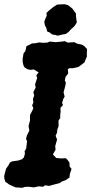

<svg xmlns="http://www.w3.org/2000/svg" viewBox="-47 -878 435 915"><path d="M60 17 28 15 18 11 -4 1 -10 -4 -21 -11 -26 -25 -27 -39 -22 -60 -18 -74 -5 -93 0 -103 11 -109 40 -113 58 -119 67 -128 72 -147 70 -156 78 -171 82 -206 77 -216 81 -232 93 -256 89 -277 96 -304V-330L108 -353L112 -363L106 -376L112 -389L110 -407L116 -422L112 -439L123 -461L120 -476L124 -488L130 -506L126 -519L137 -533L114 -547L98 -545L84 -548L70 -557L65 -566L61 -582V-599L65 -623L74 -635L79 -658L94 -665L105 -671L122 -672L140 -676L155 -674L179 -675L189 -680L210 -678L218 -677L250 -680L261 -682L276 -675L307 -677L321 -670L344 -665L355 -658L368 -644L367 -633V-608L360 -592L356 -581L339 -568L327 -559L302 -553H284L276 -548L278 -528L265 -511L262 -493L267 -485L264 -468L256 -438L261 -418L254 -405L249 -388L253 -377L241 -364L242 -347L240 -330V-315L232 -304V-276L226 -260L225 -246L218 -231L225 -213L216 -181L218 -165L205 -142L221 -125L245 -123L267 -124L275 -116L284 -103L285 -84L294 -73L286 -49L284 -32L265 -19L250 -14L236 -5L216 0L187 8L167 5L159 12L138 10L114 15L89 12L70 13ZM228 -708 218 -711 201 -714 190 -723 178 -728 174 -744 167 -758 164 -774 168 -786 176 -804 174 -816 188 -829 205 -843 225 -856 241 -857 261 -858 278 -853 287 -846 299 -836 307 -824 315 -814V-803L317 -786L319 -771L309 -755L301 -747L291 -738L279 -725L266 -716L253 -714Z"/></svg>

Font: Winky Rough SemiBold
Style: Italic
Weight: 600
Italic angle: -8.97852°
Designer: Simon Atzbach
Foundry: typofactur
Version: Version 1.206; ttfautohint (v1.8.4.7-5d5b)